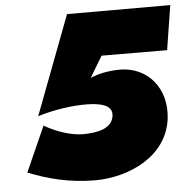

<svg xmlns="http://www.w3.org/2000/svg" viewBox="-51 -751 809 817"><g transform="rotate(-5 353.0 -342.5)"><path d="M653 -220C668 -350 586 -443 472 -445C426 -445 382 -438 342 -421L396 -511L676 -510L706 -700H265L105 -278C176 -300 256 -311 316 -310C361 -309 428 -303 420 -251C412 -197 349 -185 287 -185C241 -186 183 -202 124 -236L38 -43C120 -10 213 15 325 15C467 14 633 -59 653 -220Z"/></g></svg>

Font: Jost* Black
Style: Italic
Weight: 900
Italic angle: -10°
Version: Version 3.7